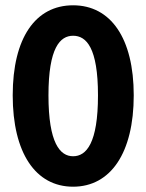

<svg xmlns="http://www.w3.org/2000/svg" viewBox="-20 -681 553 725"><path d="M256 24C398 24 485 -104 485 -321C485 -537 398 -661 256 -661C114 -661 28 -538 28 -321C28 -104 114 24 256 24ZM256 -91C207 -91 163 -140 163 -321C163 -501 207 -546 256 -546C306 -546 350 -501 350 -321C350 -140 306 -91 256 -91Z"/></svg>

Font: Falling Sky
Style: Bd
Weight: 700
Designer: Paul D. Hunt
Foundry: Adobe Systems Incorporated
Version: Version 1.02